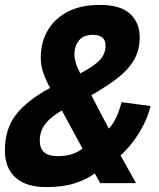

<svg xmlns="http://www.w3.org/2000/svg" viewBox="-26 -746 646 782"><path d="M162 16Q80 16 37 -23Q-6 -62 -6 -133Q-6 -221 39 -279Q84 -337 178 -388Q162 -417 151 -447.5Q140 -478 140 -512Q140 -572 167.5 -620.5Q195 -669 248.5 -697.5Q302 -726 380 -726Q465 -726 504 -689.5Q543 -653 543 -595Q543 -541 519 -500.5Q495 -460 451 -426.5Q407 -393 346 -358L417 -222Q434 -239 447.5 -268Q461 -297 469 -330L587 -314Q578 -275 558.5 -237Q539 -199 514.5 -167Q490 -135 465 -113L528 0H382L360 -40Q329 -16 280 0Q231 16 162 16ZM301 -447Q358 -477 381 -502Q404 -527 404 -560Q404 -604 353 -604Q313 -604 295 -580.5Q277 -557 277 -526Q277 -509 283 -489Q289 -469 301 -447ZM208 -110Q272 -110 310 -141L226 -296Q182 -271 159 -242Q136 -213 136 -173Q136 -110 208 -110Z"/></svg>

Font: Geist Mono
Style: Bold Italic
Weight: 700
Italic angle: -12°
Monospace: yes
Designer: Basement.studio, Andrés Briganti, Mateo Zaragoza
Foundry: Basement.studio, Vercel, Andrés Briganti, Guido Ferreyra, Mateo Zaragoza
Version: Version 1.500; ttfautohint (v1.8.4.7-5d5b)